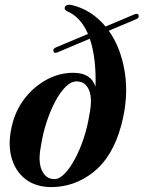

<svg xmlns="http://www.w3.org/2000/svg" viewBox="-20 -771 600 803"><path d="M486.5 -245Q451 -115 371.5 -51.8Q292 11.5 194 11.5Q127 11 83.8 -24Q40.5 -59 26.2 -119.5Q12 -180 33 -257.5Q49.5 -318 88 -365.2Q126.5 -412.5 178.8 -439.8Q231 -467 288.5 -466.5Q360.5 -466 379.5 -408.5Q383 -529.5 355.5 -609L219 -551.5Q205.5 -546.5 203.5 -557Q201 -567.5 214.5 -573L348 -629Q317.5 -699.5 262 -723.5Q247 -730.5 251 -741Q256 -753.5 277.5 -750.5Q320 -741 356.5 -717.8Q393 -694.5 421.5 -660L543.5 -711.5Q558 -716.5 560 -706Q562.5 -695.5 548 -690L435 -642.5Q486 -571 502.2 -466.8Q518.5 -362.5 486.5 -245ZM206 -22Q227 -21 249.2 -43.5Q271.5 -66 292.5 -104.5Q313.5 -143 329.5 -191Q345.5 -239 353.5 -289.5Q367.5 -357 352.8 -393.2Q338 -429.5 302.5 -430.5Q278 -431.5 254.2 -407.8Q230.5 -384 210 -344.8Q189.5 -305.5 174.2 -258.2Q159 -211 152 -164.5Q138 -97 154.5 -59.8Q171 -22.5 206 -22Z"/></svg>

Font: Fraunces 72pt S000 SemiBold
Style: Italic
Weight: 600
Italic angle: -16°
Version: Version 1.000; ttfautohint (v1.8.3)